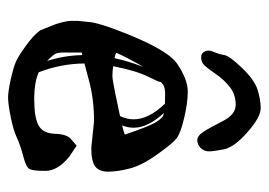

<svg xmlns="http://www.w3.org/2000/svg" viewBox="-116 -547 672 480"><g transform="rotate(90 220.0 -307.0)"><path d="M142.8 -481.7C147.9 -486.7 155.3 -496.3 165 -510.5C174.8 -524.7 185.8 -536.5 198 -545.9C210.2 -555.3 224.6 -560.1 241.2 -560.3C257.8 -560.5 271.6 -549.8 282.5 -528.3C293.4 -506.8 302.3 -490.7 309.3 -480C316.3 -469.2 323.5 -463.9 330.8 -464.1C338.1 -464.3 344.6 -467.2 350.1 -472.9C355.6 -478.6 358.4 -485.4 358.4 -493.2C358.4 -501 356.7 -513.5 353.3 -530.8C349.9 -548 335.5 -567.7 310.3 -589.8C285.1 -612 265 -623 250 -622.8C235 -622.6 219.4 -619.9 203.1 -614.5C186.8 -609.1 168.9 -596.1 149.2 -575.4C129.5 -554.8 119 -540.3 117.7 -532C116.4 -523.7 114.2 -516 111.1 -508.8C108 -501.6 106.4 -496.1 106.4 -492.2C106.4 -488.3 107.7 -484.2 110.4 -480C113 -475.7 117.8 -473.7 124.8 -473.9C131.8 -474 137.8 -476.6 142.8 -481.7ZM145.5 -253.9C153 -292.3 161.8 -321.6 171.9 -341.8C180.7 -359.4 185.1 -369.5 185.1 -372.1C185.1 -372.7 184.9 -373 184.6 -373C185.2 -373.7 187.7 -375.7 192.1 -378.9C196.5 -382.2 204.3 -383.8 215.6 -383.8C226.8 -383.8 234.7 -383.6 239.3 -383.3C265.3 -356.3 278.3 -330.2 278.3 -305.2C278.3 -293.5 275.6 -282.1 270 -271C257.3 -268.4 239 -264.6 215.1 -259.5C191.2 -254.5 175.9 -252 169.4 -252C162.9 -252 154.9 -252.6 145.5 -253.9ZM229 -56.6H221.7C196.9 -57 176.6 -60.7 160.6 -67.9C146.3 -105 139 -143.1 138.7 -182.1C139.3 -182.5 154.6 -186.5 184.6 -194.3C214.5 -202.1 247.4 -206.1 283.2 -206.1L349.6 -199.2C372.4 -199.2 388 -202.6 396.5 -209.2C404.9 -215.9 409.2 -226.6 409.2 -241.2C409.2 -255.9 406.7 -273.4 401.6 -293.9C396.6 -314.5 384.8 -337.7 366.2 -363.8C347.7 -389.8 334.1 -406.1 325.7 -412.6C317.2 -419.1 300.4 -425.4 275.1 -431.4C249.9 -437.4 227.6 -440.4 208.3 -440.4C188.9 -440.4 166.1 -431.7 139.9 -414.3C113.7 -396.9 83.8 -342.3 50.3 -250.5C40.2 -222.2 35 -202.1 34.7 -190.4L32.2 -166V-148.9C32.2 -140.1 35 -127.1 40.5 -109.9L55.7 -71.8C63.2 -61 75.8 -49.2 93.5 -36.4C111.2 -23.5 124.7 -15.1 133.8 -11C142.9 -6.9 157.6 -2.6 177.7 2C197.9 6.5 213.3 8.8 223.9 8.8C234.5 8.8 250.7 6.6 272.7 2.2C294.7 -2.2 311.8 -7.3 324.2 -13.2C336.6 -19 352.1 -24.3 370.6 -29.1C389.2 -33.8 399.9 -39.1 402.8 -45.2C405.8 -51.2 407.2 -64.3 407.2 -84.5C407.2 -104.7 395.8 -124.2 373 -143.1L372.6 -143.6L344.2 -162.6L328.1 -148.9C319.7 -142.1 315.1 -128.7 314.5 -108.6C313.8 -88.6 307 -75 293.9 -67.6C280.9 -60.3 259.3 -56.6 229 -56.6ZM147.5 -329.1C137.7 -304.7 130.4 -280.8 125.5 -257.3C119 -258.6 114.4 -259.9 111.8 -261.2C114.1 -267.4 119.4 -278.4 127.7 -294.2C136 -310 142.6 -321.6 147.5 -329.1ZM111.3 -129.4V-175.3L117.7 -176.8C118.3 -146.8 123.2 -117.5 132.3 -88.9C121.9 -99 115.8 -106.2 114 -110.6C112.2 -115 111.3 -121.3 111.3 -129.4ZM269 -378.9C272.9 -377.9 278.4 -371.9 285.4 -360.8C292.4 -349.8 302.7 -323.9 316.4 -283.2C312.8 -281.6 308.4 -280.1 303.2 -278.8L293.5 -276.4C297.4 -285.8 299.3 -295.4 299.3 -305.2C299.3 -329.3 286.9 -354.5 262.2 -380.9C262.9 -380.5 265.1 -379.9 269 -378.9Z"/></g></svg>

Font: Drukaatie burti
Style: Regular
Weight: 400
Version: Version 0.14.4